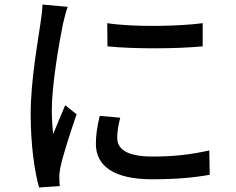

<svg xmlns="http://www.w3.org/2000/svg" viewBox="-20 -788 1040 845"><path d="M452 -686 453 -584C569 -572 758 -573 872 -584V-686C768 -672 567 -668 452 -686ZM509 -270 419 -278C407 -229 402 -191 402 -155C402 -58 480 1 650 1C757 1 840 -7 903 -19L901 -126C817 -107 742 -99 652 -99C531 -99 496 -136 496 -181C496 -208 500 -235 509 -270ZM278 -758 167 -768C166 -741 162 -710 158 -685C147 -605 115 -435 115 -286C115 -151 132 -33 152 37L243 31C242 19 241 4 241 -6C240 -17 243 -38 246 -52C256 -102 291 -209 317 -285L267 -325C251 -288 231 -239 214 -198C210 -235 208 -270 208 -305C208 -412 240 -600 257 -682C261 -700 271 -740 278 -758Z"/></svg>

Font: ChiuKong Gothic CL Medium
Style: Regular
Weight: 500
Designer: Ryoko NISHIZUKA 西塚涼子 (kana, bopomofo & ideographs); Paul D. Hunt (Latin, Greek & Cyrillic); Sandoll Communications 산돌커뮤니
Foundry: Adobe
Version: Version 1.300